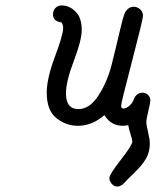

<svg xmlns="http://www.w3.org/2000/svg" viewBox="-20 -455 570 702"><path d="M150.9 -116.2Q150.9 -168 180.9 -248Q210.9 -328.1 210.9 -352.1Q210.9 -360.8 208.5 -366.5Q206.1 -372.1 204.1 -373Q202.1 -374 195.8 -375Q173.8 -380.9 173.8 -402.8Q173.8 -416 182.4 -425.5Q190.9 -435.1 206.1 -435.1Q232.9 -435.1 255.9 -413.1Q278.8 -391.1 278.8 -345.2Q278.8 -308.1 250 -232.7Q221.2 -157.2 221.2 -113.8Q221.2 -55.7 267.1 -56.2Q308.1 -56.2 340.1 -106Q372.1 -155.8 387.5 -215.8Q402.8 -275.9 417 -337.4Q431.2 -398.9 438 -411.1Q450.2 -430.2 469.2 -430.2Q482.4 -430.2 492.7 -420.7Q502.9 -411.1 502.9 -397Q502.9 -384.8 462.9 -231.9Q422.9 -79.1 422.9 -68.8Q422.9 -57.6 432.1 -58.1Q439.9 -58.1 450.4 -66.2Q460.9 -74.2 466.8 -85.9Q476.6 -115.7 500 -116.2Q512.2 -116.2 521 -108.2Q529.8 -100.1 529.8 -86.9Q529.8 -80.1 522.5 -50Q515.1 -20 515.1 -6.8Q515.1 2 521.5 28.6Q527.8 55.2 527.8 69.8Q527.8 100.6 513.9 124.8Q500 148.9 470 178Q439.9 207 438 210Q422.9 227.1 409.2 227.1Q397 227.1 388.4 217Q379.9 207 379.9 195.1Q379.9 183.1 421.9 129.2Q463.9 75.2 463.9 62Q463.9 56.2 457 34.7Q450.2 13.2 449.2 2.9Q435.1 4.9 429.2 4.9Q385.3 4.9 361.8 -34.2Q316.9 4.9 265.1 4.9Q221.2 4.9 186 -23.2Q150.9 -51.3 150.9 -116.2Z"/></svg>

Font: CMU Typewriter Text
Style: Italic
Weight: 500
Italic angle: -14.04°
Version: Version 0.7.0